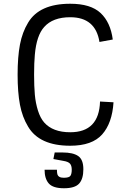

<svg xmlns="http://www.w3.org/2000/svg" viewBox="-20 -764 678 1025"><path d="M355 -672Q262 -672 216 -620Q175 -575 166 -472Q162 -429 162 -366Q162 -303 166 -258.5Q170 -214 182.5 -174Q195 -134 216 -110Q262 -58 355 -58Q509 -58 514 -222L586 -218Q579 -107 525.5 -46.5Q472 14 355 14Q190 14 130 -88Q99 -139 86.5 -205Q74 -271 74 -365.5Q74 -460 86.5 -526Q99 -592 130 -643Q190 -744 355 -744Q464 -744 517 -694.5Q570 -645 582 -553L511 -540Q490 -672 355 -672ZM218 142H284Q284 157 286 165Q291 185 320 185Q349 185 356 174.5Q363 164 363 142Q363 120 353.5 109.5Q344 99 319 95L265 85L272 50H314Q370 50 397.5 69Q425 88 425 139.5Q425 191 402.5 216Q380 241 321.5 241Q263 241 240.5 215.5Q218 190 218 142Z"/></svg>

Font: Sintony
Style: Regular
Weight: 400
Version: Version 001.001